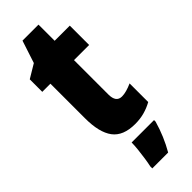

<svg xmlns="http://www.w3.org/2000/svg" viewBox="-289 -688 933 933"><g transform="rotate(-45 177.0 -221.5)"><path d="M265 -130Q280 -130 298 -135Q316 -140 336 -149V-21Q309 -6 279.5 2Q250 10 216 10Q134 10 98.5 -37.5Q63 -85 63 -182V-420H7V-506L77 -548L115 -664H225V-553H329V-420H225V-184Q225 -130 265 -130ZM294 72Q271 152 231 221H122V207Q126 190 130 163Q134 136 137 108.5Q140 81 140 61H294Z"/></g></svg>

Font: Noto Sans ExtraCondensed Black
Style: Regular
Weight: 900
Width: 2
Designer: Monotype Design Team
Foundry: Monotype Imaging Inc.
Version: Version 2.013; ttfautohint (v1.8.4.7-5d5b)